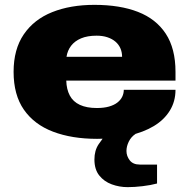

<svg xmlns="http://www.w3.org/2000/svg" viewBox="-20 -560 779 791"><path d="M380 12Q276 12 198.5 -17.5Q121 -47 78.5 -108Q36 -169 36 -264Q36 -357 78 -418.5Q120 -480 195 -510Q270 -540 369 -540Q474 -540 548.5 -511Q623 -482 663 -421Q703 -360 703 -264V-228H253Q254 -192 267.5 -166.5Q281 -141 309 -128Q337 -115 379 -115Q408 -115 429 -121Q450 -127 463.5 -137.5Q477 -148 483.5 -161.5Q490 -175 490 -190H703Q703 -142 679.5 -104Q656 -66 613.5 -40.5Q571 -15 511.5 -1.5Q452 12 380 12ZM254 -326H483Q483 -345 476 -361Q469 -377 455.5 -388.5Q442 -400 422.5 -406.5Q403 -413 378 -413Q340 -413 314 -402Q288 -391 273 -371.5Q258 -352 254 -326ZM506 211Q472 211 440.5 199.5Q409 188 389 163Q369 138 369 97Q369 60 386.5 34Q404 8 422 -12H538V-8Q520 4 510.5 23.5Q501 43 501 62Q501 83 514.5 100.5Q528 118 556 118H627V196Q601 203 567.5 207Q534 211 506 211Z"/></svg>

Font: Archivo SemiExpanded Black
Style: Regular
Weight: 900
Width: 6
Designer: Hector Gatti
Foundry: Omnibus-Type
Version: Version 2.001